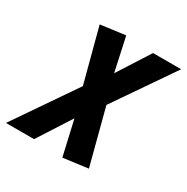

<svg xmlns="http://www.w3.org/2000/svg" viewBox="-269 -680 999 1024"><g transform="rotate(30 230.0 -167.5)"><path d="M-103 190 154 -185 67 -515 219 -535 264 -328 390 -525H563L313 -161L402 180L250 200L201 -14L70 190Z"/></g></svg>

Font: Radio Canada
Style: Bold Italic
Weight: 700
Italic angle: -12°
Designer: Charles Daoud, Etienne Aubert Bonn, Alexandre Saumier Demers, Jacques Le Bailly
Foundry: Radio-Canada
Version: Version 2.104; ttfautohint (v1.8.4.7-5d5b);gftools[0.9.28.de